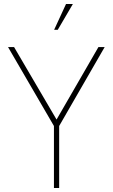

<svg xmlns="http://www.w3.org/2000/svg" viewBox="-20 -934 560 954"><path d="M308 -914H342L267 -786H249ZM248 0V-308L20 -700H50L261 -340L469 -700H500L274 -308V0Z"/></svg>

Font: Haskoy Thin
Style: Regular
Weight: 100
Designer: Ertekin Erdin
Foundry: Ertekin Erdin
Version: Version 2.000; ttfautohint (v1.8.4.7-5d5b)